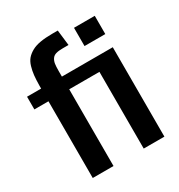

<svg xmlns="http://www.w3.org/2000/svg" viewBox="-177 -875 932 997"><g transform="rotate(-30 289.0 -377.0)"><path d="M89.4 0V-460H4.9V-536.1H89.4V-552.2Q89.8 -588.9 92.5 -614.3Q95.2 -639.6 102.5 -664.1Q109.9 -688.5 123 -703.9Q136.2 -719.2 157.5 -731.2Q178.7 -743.2 209.5 -748.5Q240.2 -753.9 281.7 -753.9H314.9L325.7 -661.1H291.5Q265.6 -661.1 250.2 -656.5Q234.9 -651.9 226.8 -639.9Q218.8 -627.9 216.3 -612.3Q213.9 -596.7 213.9 -569.3V-536.1H519V0H395V-460H213.9V0ZM395 -614.7V-724.1H519.5V-614.7Z"/></g></svg>

Font: Oxygen
Style: Bold
Weight: 700
Designer: vernon adams
Foundry: Vernon Adams
Version: Version 0.2.3 webfont; ttfautohint (v0.93.3-1d66) -l 8 -r 50